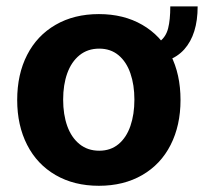

<svg xmlns="http://www.w3.org/2000/svg" viewBox="-20 -582 650 612"><path d="M434.8 -376.9V-435.6Q470.3 -435.6 489.8 -450.4Q509.3 -465.2 516 -492.1Q522.8 -519.1 522.8 -561.6H610Q610 -472.4 567.3 -424.6Q524.6 -376.9 434.8 -376.9ZM34.8 -263.2Q34.8 -345.3 66.5 -407Q98.1 -468.8 157.2 -502.9Q216.2 -537.1 295.2 -537.1Q374.3 -537.1 433.4 -502.9Q492.5 -468.8 523.9 -407Q555.4 -345.3 555.4 -263.2Q555.4 -182.2 523.9 -120.2Q492.5 -58.2 433.4 -24Q374.3 10.2 295.2 10.2Q216.2 10.2 157.2 -24Q98.1 -58.2 66.5 -120.2Q34.8 -182.2 34.8 -263.2ZM408.4 -264.4Q408.4 -311.3 395.7 -348.1Q383 -385 357.8 -406Q332.6 -427 296.3 -427Q259.5 -427 233.5 -406Q207.6 -385 194.4 -348.4Q181.3 -311.9 181.3 -264.4Q181.3 -216.9 194.4 -180.2Q207.6 -143.6 233.5 -122.6Q259.5 -101.6 296.3 -101.6Q332.6 -101.6 357.8 -122.6Q383 -143.6 395.7 -180.5Q408.4 -217.4 408.4 -264.4Z"/></svg>

Font: WEMIX Pretendard Variable
Style: Regular
Weight: 400
Designer: Base glyphs from Inter by Rasmus Andersson; Hangeul glyphs from Noto Sans CJK(Source Han Sans) by Jang Soo-young and Kan
Foundry: Kil Hyung-jin
Version: Version 1.000;Glyphs 3.2 (3208)